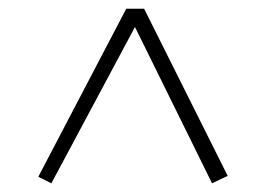

<svg xmlns="http://www.w3.org/2000/svg" viewBox="-20 -720 620 441"><path d="M98 -299 68 -314 270 -700H311L503 -316L467 -299L290 -658Z"/></svg>

Font: Cantarell Light
Style: Regular
Weight: 300
Designer: Dave Crossland, Nikolaus Waxweiler, Florian Fecher, Jacques Le Bailly, Eben Sorkin, Alexei Vanyashin, Alexios Zavras, Em
Version: Version 0.303